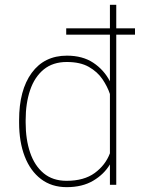

<svg xmlns="http://www.w3.org/2000/svg" viewBox="-20 -770 587 800"><path d="M59.6 -259.3V-269.5Q59.6 -394.5 112.1 -466.3Q164.6 -538.1 258.8 -538.1Q324.2 -538.1 368.7 -508.5Q413.1 -479 438 -431.2V-625.5H255.9V-651.9H438V-750H464.4V-651.9H542.5V-625.5H464.4V0H438V-85Q413.6 -43.9 368.4 -17.1Q323.2 9.8 257.8 9.8Q195.3 9.8 150.9 -23.9Q106.4 -57.6 83 -118.2Q59.6 -178.7 59.6 -259.3ZM86.9 -269.5V-259.3Q86.9 -189 105.5 -134.3Q124 -79.6 161.9 -48.1Q199.7 -16.6 257.3 -16.6Q330.1 -16.6 374.8 -49.3Q419.4 -82 438 -131.3V-378.4Q427.7 -409.2 407 -439.9Q386.2 -470.7 350.3 -491.2Q314.5 -511.7 258.3 -511.7Q200.2 -511.7 162.1 -480.5Q124 -449.2 105.5 -394.5Q86.9 -339.8 86.9 -269.5Z"/></svg>

Font: Vazirmatn RD UI Thin
Style: Regular
Weight: 100
Designer: Saber Rastikerdar
Foundry: Saber Rastikerdar
Version: Version 33.003